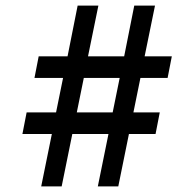

<svg xmlns="http://www.w3.org/2000/svg" viewBox="-20 -693 699 685"><path d="M481 -415 456 -292H550L535 -215H440L402 -28H329L367 -215H238L200 -28H127L165 -215H60L75 -292H180L205 -415H103L118 -492H221L257 -673H331L294 -492H423L459 -673H533L496 -492H593L578 -415ZM407 -415H279L254 -292H382Z"/></svg>

Font: Lobster
Style: Regular
Weight: 400
Designer: Impallari Type
Foundry: Impallari Type
Version: Version 2.100